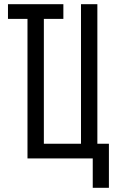

<svg xmlns="http://www.w3.org/2000/svg" viewBox="-20 -755 540 915"><path d="M422 140V0H111V-665H18V-735H282V-665H189V-70H366V-735H444V-70H499V140Z"/></svg>

Font: Zed Mono
Style: Regular
Weight: 400
Monospace: yes
Designer: Belleve Invis
Foundry: Belleve Invis
Version: Version 1.0.0; ttfautohint (v1.8.4)